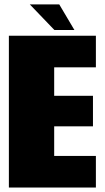

<svg xmlns="http://www.w3.org/2000/svg" viewBox="-20 -834 469 854"><path d="M19.5 0H406.5V-140.5H221V-272H393.5V-408H221V-534.5H406.5V-675H19.5ZM222 -700.5H311L243.5 -814.5H112.5Z"/></svg>

Font: Anybody Condensed Black
Style: Regular
Weight: 900
Width: 3
Designer: Tyler Finck
Foundry: Etcetera Type Company
Version: Version 1.113;gftools[0.9.25]